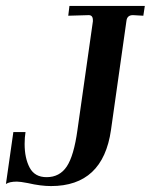

<svg xmlns="http://www.w3.org/2000/svg" viewBox="-28 -617 508 647"><path d="M66 0Q40 -5 29 -5Q4 -5 -8 3L17 -172H58Q55 -154 55 -132Q55 -84 72 -52Q89 -20 129 -20Q173 -20 197 -56Q221 -92 233 -179L285 -545V-549Q285 -566 271 -566L202 -564L206 -597H460L455 -564L420 -566Q400 -566 398 -546L346 -179Q319 10 144 10Q109 10 66 0Z"/></svg>

Font: Unna Medium
Style: Italic
Weight: 500
Italic angle: -8.05°
Designer: Jorge de Buen Unna
Foundry: Omnibus-Type
Version: Version 2.008